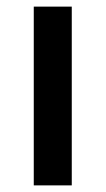

<svg xmlns="http://www.w3.org/2000/svg" viewBox="-20 -560 319 580"><path d="M196.8 0H82V-540H196.8Z"/></svg>

Font: f0_41264          
Style: Regular
Weight: 600
Foundry: Ascender Corporation
Version: Version 1.10